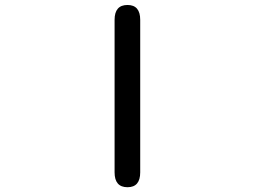

<svg xmlns="http://www.w3.org/2000/svg" viewBox="-20 -742 1040 783"><path d="M447.3 -39.1V-661.1Q447.3 -721.7 500 -721.7Q551.8 -721.7 551.8 -661.1V-39.1Q551.8 21.5 500 21.5Q447.3 21.5 447.3 -39.1Z"/></svg>

Font: KTXP_ComRound
Style: Medium
Weight: 500
Version: Version 1.01;May 16, 2022;FontCreator 13.0.0.2683 64-bit